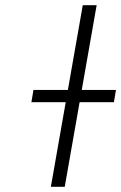

<svg xmlns="http://www.w3.org/2000/svg" viewBox="-20 -720 468 740"><path d="M101 -326 109 -373.5H427L419 -326ZM176 0 299 -700H352.5L229.5 0Z"/></svg>

Font: Overpass ExtraLight
Style: Italic
Weight: 250
Italic angle: -10°
Designer: Delve Withrington, Dave Bailey, Thomas Jockin
Foundry: Delve Fonts LLC
Version: Version 4.000